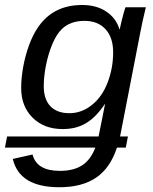

<svg xmlns="http://www.w3.org/2000/svg" viewBox="-49 -558 625 785"><path d="M429.2 45.4Q401.9 128.9 344.2 168.2Q286.6 207.5 193.8 207.5Q111.8 207.5 64.2 178.5Q16.6 149.4 3.4 91.8L84 73.7Q101.1 140.6 195.8 140.6Q252 140.6 286.9 117.9Q321.8 95.2 340.8 45.4H-28.8L-20 0H354Q360.8 -33.2 367.4 -66.4Q374 -99.6 380.4 -132.3H379.4Q343.3 -78.6 303.2 -54.7Q281.7 -42 258.1 -36.1Q234.4 -30.3 207 -30.3Q131.3 -30.3 84.5 -76.7Q37.6 -123 37.6 -198.2Q37.6 -239.3 45.9 -284.9Q54.2 -330.6 69.6 -372.8Q85 -415 106 -445.8Q137.7 -492.2 182.6 -514.9Q227.5 -537.6 287.1 -537.6Q345.2 -537.6 385.5 -510.7Q425.8 -483.9 439.5 -438H440.4Q442.9 -450.2 447.8 -470.5Q452.6 -490.7 457.5 -508.1Q462.4 -525.4 463.9 -528.3H547.4L543.9 -513.7Q538.6 -492.2 533.4 -468.5Q528.3 -444.8 523.4 -418.9L441.9 0H474.1L465.3 45.4ZM129.9 -206.1Q129.9 -151.9 157.2 -123.5Q184.6 -95.2 234.4 -95.2Q285.2 -95.2 326.7 -128.9Q368.7 -162.1 391.1 -220.9Q413.6 -279.8 413.6 -343.8Q413.6 -404.8 382.3 -438.7Q351.1 -472.7 296.4 -472.7Q238.8 -472.7 204.6 -439.9Q181.6 -418 164.8 -377.2Q147.9 -336.4 138.9 -290.5Q129.9 -244.6 129.9 -206.1Z"/></svg>

Font: Arimo
Style: Italic
Weight: 400
Italic angle: -12°
Designer: Steve Matteson
Foundry: Monotype Imaging Inc.
Version: Version 1.33